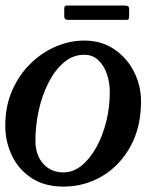

<svg xmlns="http://www.w3.org/2000/svg" viewBox="-22 -680 604 710"><path d="M-2.5 -215Q-2.5 -286.5 22.5 -344.2Q47.5 -402 89.8 -443.8Q132 -485.5 184 -507.8Q236 -530 289.5 -530Q353 -530 400.2 -498Q447.5 -466 473.5 -414.8Q499.5 -363.5 499.5 -305Q499.5 -210 460.8 -139.2Q422 -68.5 356.8 -29.2Q291.5 10 212.5 10Q142 10 94 -22Q46 -54 21.8 -105.2Q-2.5 -156.5 -2.5 -215ZM109 -160Q109 -106.5 137.8 -74.5Q166.5 -42.5 212.5 -42.5Q248.5 -42.5 279.5 -67.5Q310.5 -92.5 334 -134.8Q357.5 -177 370.8 -230.2Q384 -283.5 384 -340Q384 -376 373 -407.2Q362 -438.5 341 -458Q320 -477.5 289.5 -477.5Q248 -477.5 214.8 -449.5Q181.5 -421.5 157.8 -375.2Q134 -329 121.5 -272.8Q109 -216.5 109 -160ZM215.5 -622.5V-646Q215.5 -653 217.2 -656.2Q219 -659.5 225.5 -659.5H438.5Q448 -659.5 451.8 -656.8Q455.5 -654 455.5 -644V-621.5Q455.5 -613.5 454 -610Q452.5 -606.5 444.5 -606.5H233Q223.5 -606.5 219.5 -609.2Q215.5 -612 215.5 -622.5Z"/></svg>

Font: Besley* Medium
Style: Italic
Weight: 500
Italic angle: -13°
Designer: Owen Earl
Foundry: indestructible type*
Version: Version 3.000; ttfautohint (v1.8.3)